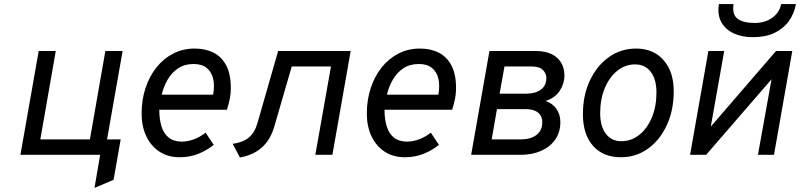

<svg xmlns="http://www.w3.org/2000/svg" viewBox="-20 -762 3938 945"><path d="M80.5 0 170.5 -511H254.5L178.5 -76H422.5L498.5 -511H583.5L493.5 0ZM445 163 473 0H443L456 -76H574L539 123Z M865 12Q806.5 12 764.5 -15.8Q722.5 -43.5 699.8 -92Q677 -140.5 677 -203Q677 -270 696 -328Q715 -386 749.8 -429.8Q784.5 -473.5 832.5 -498.2Q880.5 -523 938 -523Q991.5 -523 1031.5 -502.5Q1071.5 -482 1093.8 -439.2Q1116 -396.5 1116 -330Q1116 -298.5 1110.2 -272Q1104.5 -245.5 1097 -222H764Q764 -174 775.2 -138.8Q786.5 -103.5 811 -84.2Q835.5 -65 875 -65Q903 -65 933 -75.8Q963 -86.5 992 -109L1032 -49Q997.5 -21.5 955.8 -4.8Q914 12 865 12ZM776 -296H1029Q1037 -340 1029.2 -374Q1021.5 -408 997.5 -427.5Q973.5 -447 933 -447Q888.5 -447 856.8 -425.8Q825 -404.5 805 -370Q785 -335.5 776 -296Z M1161 13 1125 -54Q1175.5 -61 1204.8 -85Q1234 -109 1248 -159L1349 -511H1706L1616 0H1532L1609 -435H1416L1330 -139Q1311.5 -74.5 1269.2 -36.5Q1227 1.5 1161 13Z M1973.5 12Q1915 12 1873 -15.8Q1831 -43.5 1808.2 -92Q1785.5 -140.5 1785.5 -203Q1785.5 -270 1804.5 -328Q1823.5 -386 1858.2 -429.8Q1893 -473.5 1941 -498.2Q1989 -523 2046.5 -523Q2100 -523 2140 -502.5Q2180 -482 2202.2 -439.2Q2224.5 -396.5 2224.5 -330Q2224.5 -298.5 2218.8 -272Q2213 -245.5 2205.5 -222H1872.5Q1872.5 -174 1883.8 -138.8Q1895 -103.5 1919.5 -84.2Q1944 -65 1983.5 -65Q2011.5 -65 2041.5 -75.8Q2071.5 -86.5 2100.5 -109L2140.5 -49Q2106 -21.5 2064.2 -4.8Q2022.5 12 1973.5 12ZM1884.5 -296H2137.5Q2145.5 -340 2137.8 -374Q2130 -408 2106 -427.5Q2082 -447 2041.5 -447Q1997 -447 1965.2 -425.8Q1933.5 -404.5 1913.5 -370Q1893.5 -335.5 1884.5 -296Z M2299 0 2389 -511H2617Q2662 -511 2693.5 -496.2Q2725 -481.5 2741.5 -454.2Q2758 -427 2758 -390Q2758 -350.5 2734.8 -315Q2711.5 -279.5 2665 -265Q2700.5 -253 2719.2 -225.5Q2738 -198 2738 -161Q2738 -111.5 2713 -75.5Q2688 -39.5 2644 -19.8Q2600 0 2543 0ZM2400 -76H2543Q2574 -76 2598 -85.2Q2622 -94.5 2635.5 -113.2Q2649 -132 2649 -160Q2649 -181.5 2639.2 -196Q2629.5 -210.5 2610.8 -217.8Q2592 -225 2565 -225H2426ZM2439 -301H2570Q2615 -301 2642 -320.8Q2669 -340.5 2669 -378Q2669 -401.5 2651.5 -418.2Q2634 -435 2595 -435H2463Z M3036 12Q2948.5 12 2898.8 -44.2Q2849 -100.5 2849 -200Q2849 -292.5 2883.2 -365.5Q2917.5 -438.5 2976.8 -480.8Q3036 -523 3111 -523Q3196 -523 3246 -466Q3296 -409 3296 -313Q3296 -219.5 3262 -146Q3228 -72.5 3169.2 -30.2Q3110.5 12 3036 12ZM3038 -67Q3087.5 -67 3126.8 -98.5Q3166 -130 3188.5 -184.2Q3211 -238.5 3211 -307Q3211 -371.5 3183 -408.2Q3155 -445 3106 -445Q3057 -445 3018 -413.5Q2979 -382 2956.5 -327.8Q2934 -273.5 2934 -205Q2934 -140.5 2961.8 -103.8Q2989.5 -67 3038 -67Z M3376.5 0 3466.5 -511H3544.5L3478.5 -139L3799.5 -511H3879.5L3789.5 0H3710.5L3777.5 -372L3455.5 0ZM3685.5 -579Q3631.5 -579 3590.8 -598Q3550 -617 3530 -653.5Q3510 -690 3518.5 -742H3590.5Q3582.5 -691 3610 -670Q3637.5 -649 3693.5 -649Q3746 -649 3781.5 -675Q3817 -701 3824.5 -742H3897.5Q3889 -695 3862.8 -658.2Q3836.5 -621.5 3792.2 -600.2Q3748 -579 3685.5 -579Z"/></svg>

Font: Overpass
Style: Italic
Weight: 400
Italic angle: -10°
Designer: Delve Withrington, Dave Bailey, Thomas Jockin
Foundry: Delve Fonts LLC
Version: Version 4.000